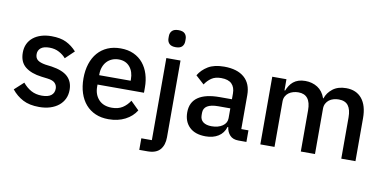

<svg xmlns="http://www.w3.org/2000/svg" viewBox="-84 -998 2915 1453"><g transform="rotate(10 1373.0 -272.0)"><path d="M243 12Q169 12 119 -14Q69 -40 32 -86L102 -150Q131 -115 166.5 -95.5Q202 -76 249 -76Q297 -76 320.5 -94.5Q344 -113 344 -146Q344 -171 327.5 -188.5Q311 -206 270 -211L222 -217Q142 -227 96.5 -263.5Q51 -300 51 -372Q51 -410 65 -439.5Q79 -469 104.5 -489.5Q130 -510 165.5 -521Q201 -532 244 -532Q314 -532 358.5 -510Q403 -488 438 -449L371 -385Q351 -409 318.5 -426.5Q286 -444 244 -444Q199 -444 177.5 -426Q156 -408 156 -379Q156 -349 175 -334Q194 -319 236 -312L284 -306Q370 -293 409.5 -255.5Q449 -218 449 -155Q449 -117 434.5 -86.5Q420 -56 393 -34Q366 -12 328 0Q290 12 243 12Z M776 12Q720 12 676 -7Q632 -26 601 -61.5Q570 -97 553.5 -147.5Q537 -198 537 -260Q537 -322 553.5 -372.5Q570 -423 601 -458.5Q632 -494 676 -513Q720 -532 776 -532Q833 -532 876.5 -512Q920 -492 949 -456.5Q978 -421 992.5 -374Q1007 -327 1007 -273V-232H650V-215Q650 -155 685.5 -116.5Q721 -78 787 -78Q835 -78 868 -99Q901 -120 924 -156L988 -93Q959 -45 904 -16.5Q849 12 776 12ZM776 -447Q748 -447 724.5 -437Q701 -427 684.5 -409Q668 -391 659 -366Q650 -341 650 -311V-304H892V-314Q892 -374 861 -410.5Q830 -447 776 -447Z M1128 -520H1237V70Q1237 130 1206.5 165Q1176 200 1110 200H1047V111H1128ZM1183 -613Q1149 -613 1133.5 -629Q1118 -645 1118 -670V-687Q1118 -712 1133.5 -728Q1149 -744 1183 -744Q1217 -744 1232 -728Q1247 -712 1247 -687V-670Q1247 -645 1232 -629Q1217 -613 1183 -613Z M1774 0Q1731 0 1708 -24.5Q1685 -49 1680 -87H1675Q1660 -38 1620 -13Q1580 12 1523 12Q1442 12 1398.5 -30Q1355 -72 1355 -143Q1355 -221 1411.5 -260Q1468 -299 1577 -299H1671V-343Q1671 -391 1645 -417Q1619 -443 1564 -443Q1518 -443 1489 -423Q1460 -403 1440 -372L1375 -431Q1401 -475 1448 -503.5Q1495 -532 1571 -532Q1672 -532 1726 -485Q1780 -438 1780 -350V-89H1835V0ZM1554 -71Q1605 -71 1638 -93.5Q1671 -116 1671 -154V-229H1579Q1466 -229 1466 -159V-141Q1466 -106 1489.5 -88.5Q1513 -71 1554 -71Z M1942 0V-520H2051V-434H2056Q2064 -454 2075.5 -472Q2087 -490 2103.5 -503.5Q2120 -517 2142.5 -524.5Q2165 -532 2195 -532Q2248 -532 2289 -506Q2330 -480 2349 -426H2352Q2366 -470 2406 -501Q2446 -532 2509 -532Q2587 -532 2630 -479.5Q2673 -427 2673 -330V0H2564V-317Q2564 -377 2541 -407.5Q2518 -438 2468 -438Q2447 -438 2428 -432.5Q2409 -427 2394.5 -416Q2380 -405 2371 -388Q2362 -371 2362 -349V0H2253V-317Q2253 -438 2158 -438Q2138 -438 2118.5 -432.5Q2099 -427 2084 -416Q2069 -405 2060 -388Q2051 -371 2051 -349V0Z"/></g></svg>

Font: IBM Plex Sans Thai Medm
Style: Regular
Weight: 500
Designer: Mike Abbink, Paul van der Laan, Pieter van Rosmalen, Ben Mitchell, Mark Frömberg
Foundry: Bold Monday
Version: Version 1.2